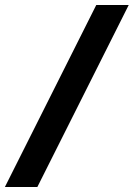

<svg xmlns="http://www.w3.org/2000/svg" viewBox="-46 -743 532 763"><path d="M-26.5 0 336.5 -723H465.5L102.5 0Z"/></svg>

Font: Public Sans Black
Style: Italic
Weight: 900
Italic angle: -8°
Designer: The Public Sans project authors (U.S. Web Design System). Libre Franklin designed by Pablo Impallari and Rodrigo Fuenzal
Version: Version 1.007; ttfautohint (v1.8.1) -l 8 -r 50 -G 200 -x 14 